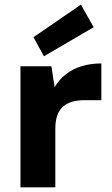

<svg xmlns="http://www.w3.org/2000/svg" viewBox="-20 -806 480 826"><path d="M68 0V-521H201L215 -431Q235 -465 264.5 -487.5Q294 -510 332 -521.5Q370 -533 416 -533V-375H342Q316 -375 293 -369Q270 -363 253 -349Q236 -335 227 -311Q218 -287 218 -251V0ZM169 -564 124 -646 328 -786 383 -689Z"/></svg>

Font: DM Sans 10pt Black
Style: Regular
Weight: 900
Version: Version 4.004;gftools[0.9.30]